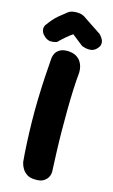

<svg xmlns="http://www.w3.org/2000/svg" viewBox="-156 -892 551 937"><g transform="rotate(15 119.0 -423.5)"><path d="M124 -3Q98 -3 82.5 -13.5Q67 -24 59 -37.5Q51 -51 48.5 -61Q46 -71 46 -71Q42 -114 39.5 -165Q37 -216 36 -271Q35 -326 36.5 -382.5Q38 -439 41 -493Q44 -547 48 -595Q48 -595 49.5 -603.5Q51 -612 57 -622.5Q63 -633 77 -641.5Q91 -650 116 -650Q142 -649 158 -640Q174 -631 182.5 -618Q191 -605 194 -592Q197 -579 197 -570Q197 -561 197 -561Q193 -520 191 -472Q189 -424 188.5 -371.5Q188 -319 188.5 -265Q189 -211 191 -158.5Q193 -106 195 -60Q195 -60 194 -51Q193 -42 186.5 -31Q180 -20 165.5 -11Q151 -2 124 -3ZM-4 -684Q-18 -695 -23 -705Q-28 -715 -28 -724Q-28 -733 -25.5 -738Q-23 -743 -23 -743Q-10 -761 2 -775Q14 -789 29.5 -802Q45 -815 66 -831Q75 -839 91 -842Q107 -845 125 -842.5Q143 -840 158 -828L244 -771Q244 -771 250 -764.5Q256 -758 261.5 -747.5Q267 -737 265.5 -724Q264 -711 249 -697Q238 -687 225.5 -685Q213 -683 202 -685Q191 -687 184 -689.5Q177 -692 177 -692L121 -736Q106 -726 89 -711.5Q72 -697 54 -679Q54 -679 45.5 -676.5Q37 -674 23.5 -674Q10 -674 -4 -684Z"/></g></svg>

Font: Sour Gummy
Style: Bold
Weight: 700
Designer: Stefie Justprince
Foundry: Eifetstype
Version: Version 1.000